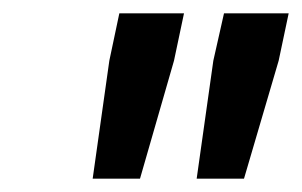

<svg xmlns="http://www.w3.org/2000/svg" viewBox="-20 -708 453 288"><path d="M275 -440 300 -617 316 -688H413L398 -617L346 -440ZM119 -440 144 -617 159 -688H256L241 -617L190 -440Z"/></svg>

Font: Saira Thin Medium
Style: Italic
Weight: 500
Italic angle: -12°
Version: Version 1.101